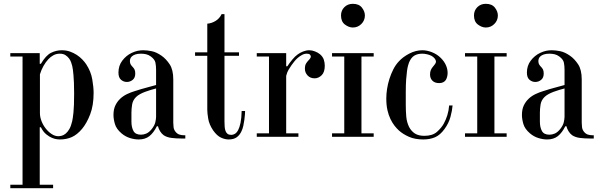

<svg xmlns="http://www.w3.org/2000/svg" viewBox="-20 -716 3154 1005"><path d="M188 -382H194Q220 -426 247 -439.5Q274 -453 303 -453Q327 -453 346.5 -446Q366 -439 382 -428.5Q398 -418 410.5 -405Q423 -392 431 -380Q456 -342 463 -300.5Q470 -259 470 -230Q470 -164 452 -117.5Q434 -71 410 -42Q384 -11 356 1.5Q328 14 293 14Q291 14 279.5 13Q268 12 253 6Q238 0 222 -13Q206 -26 194 -50H188V251H258V269H34V251H98V-420H34V-438H188ZM189 -327V-124Q189 -103 197.5 -81.5Q206 -60 220 -42.5Q234 -25 251 -14Q268 -3 285 -3Q293 -3 303 -5.5Q313 -8 323.5 -16.5Q334 -25 343 -40.5Q352 -56 358 -82Q361 -95 364.5 -127Q368 -159 368 -227Q368 -260 367 -283.5Q366 -307 364.5 -323.5Q363 -340 361.5 -351.5Q360 -363 358 -371Q356 -378 352.5 -389Q349 -400 341.5 -410Q334 -420 322.5 -427.5Q311 -435 293 -435Q275 -435 260 -427Q245 -419 233 -406Q219 -391 207.5 -370.5Q196 -350 189 -327Z M797 -271V-351Q797 -372 793.5 -388.5Q790 -405 770 -420Q758 -429 745 -432Q732 -435 718 -435Q700 -435 688.5 -431Q677 -427 670.5 -421Q664 -415 662 -408.5Q660 -402 660 -396Q660 -385 664.5 -378Q669 -371 675 -365Q680 -360 684 -352.5Q688 -345 688 -331Q688 -309 674.5 -298Q661 -287 644 -287Q627 -287 613.5 -298.5Q600 -310 600 -336Q600 -372 620 -398.5Q640 -425 669 -439Q686 -447 700.5 -450Q715 -453 730 -453Q750 -453 774.5 -448Q799 -443 826 -424Q849 -408 868 -379.5Q887 -351 887 -300V-74Q887 -64 888.5 -50.5Q890 -37 899 -26Q908 -15 919.5 -11.5Q931 -8 943 -8H950V9H929Q902 9 878 6Q854 3 837 -8Q826 -16 818 -29Q810 -42 807 -55H801Q784 -21 762 -3.5Q740 14 706 14Q684 14 660 6.5Q636 -1 616 -18Q589 -41 581.5 -67Q574 -93 574 -114Q574 -144 584 -164.5Q594 -185 609.5 -199.5Q625 -214 645 -223.5Q665 -233 685 -239Q689 -240 696.5 -242.5Q704 -245 717 -249Q730 -253 749.5 -258Q769 -263 797 -271ZM797 -105V-253Q785 -250 770 -245.5Q755 -241 740 -235.5Q725 -230 712.5 -223Q700 -216 692 -208Q675 -191 671.5 -168.5Q668 -146 668 -126V-79Q668 -50 678.5 -30.5Q689 -11 718 -11Q732 -11 746 -17Q760 -23 774 -40Q789 -59 793 -76Q797 -93 797 -105Z M1065 -442V-592Q1088 -594 1108.5 -606.5Q1129 -619 1140 -642H1155V-442H1231V-424H1155V-99V-80Q1155 -65 1156 -52.5Q1157 -40 1160.5 -30.5Q1164 -21 1171 -15.5Q1178 -10 1191 -10Q1200 -10 1209.5 -15.5Q1219 -21 1226.5 -35Q1234 -49 1239 -73Q1244 -97 1245 -135H1263Q1263 -129 1262 -116Q1261 -103 1259 -88Q1257 -73 1253.5 -57Q1250 -41 1244 -29Q1235 -9 1219 2.5Q1203 14 1177 14Q1158 14 1137 4.5Q1116 -5 1096 -33Q1075 -64 1070 -94Q1065 -124 1065 -141V-424H1001V-442Z M1388 -18V-420H1324V-438H1478V-369H1484Q1495 -386 1510 -404Q1525 -422 1538 -431Q1550 -440 1566.5 -446.5Q1583 -453 1599 -453Q1613 -453 1628.5 -447Q1644 -441 1655 -432Q1670 -419 1675 -403.5Q1680 -388 1680 -372Q1680 -338 1663.5 -322Q1647 -306 1627 -306Q1604 -306 1590 -321Q1576 -336 1576 -356Q1576 -374 1582 -383.5Q1588 -393 1593 -398Q1607 -412 1607 -420Q1607 -425 1602.5 -430Q1598 -435 1586 -435Q1573 -435 1561 -428.5Q1549 -422 1538.5 -413Q1528 -404 1520 -393.5Q1512 -383 1506 -375Q1498 -363 1490.5 -351Q1483 -339 1478 -319V-18H1542V0H1324V-18Z M1765 -635Q1765 -661 1782.5 -678.5Q1800 -696 1827 -696Q1859 -696 1874.5 -676Q1890 -656 1890 -635Q1890 -609 1871.5 -590.5Q1853 -572 1827 -572Q1806 -572 1785.5 -587.5Q1765 -603 1765 -635ZM1718 -18H1782V-420H1718V-438H1936V-420H1872V-18H1936V0H1718Z M2331 -164H2349Q2347 -138 2338 -104.5Q2329 -71 2307 -41Q2284 -9 2257 2.5Q2230 14 2196 14Q2152 14 2120.5 0Q2089 -14 2068 -33Q2057 -43 2045.5 -57.5Q2034 -72 2024 -92.5Q2014 -113 2008 -139.5Q2002 -166 2002 -200Q2002 -224 2006 -250.5Q2010 -277 2018.5 -303.5Q2027 -330 2039 -353.5Q2051 -377 2068 -395Q2089 -418 2122.5 -435.5Q2156 -453 2191 -453Q2215 -453 2241.5 -442.5Q2268 -432 2288 -412Q2305 -395 2314 -375Q2323 -355 2323 -334Q2323 -326 2321 -316.5Q2319 -307 2314.5 -299Q2310 -291 2301 -286Q2292 -281 2279 -281Q2256 -281 2243.5 -293.5Q2231 -306 2231 -326Q2231 -340 2235 -349Q2239 -358 2244 -364Q2249 -371 2255.5 -378.5Q2262 -386 2262 -394Q2262 -401 2255.5 -409.5Q2249 -418 2238 -424Q2228 -429 2215 -432Q2202 -435 2190 -435Q2166 -435 2149 -425Q2132 -415 2121 -389Q2119 -383 2116 -373Q2113 -363 2110.5 -345Q2108 -327 2106 -300.5Q2104 -274 2104 -235V-167Q2104 -135 2106.5 -106Q2109 -77 2121 -52Q2133 -29 2152 -17Q2171 -5 2201 -5Q2244 -5 2267.5 -26Q2291 -47 2303 -69Q2314 -89 2321.5 -113Q2329 -137 2331 -164Z M2461 -635Q2461 -661 2478.5 -678.5Q2496 -696 2523 -696Q2555 -696 2570.5 -676Q2586 -656 2586 -635Q2586 -609 2567.5 -590.5Q2549 -572 2523 -572Q2502 -572 2481.5 -587.5Q2461 -603 2461 -635ZM2414 -18H2478V-420H2414V-438H2632V-420H2568V-18H2632V0H2414Z M2935 -271V-351Q2935 -372 2931.5 -388.5Q2928 -405 2908 -420Q2896 -429 2883 -432Q2870 -435 2856 -435Q2838 -435 2826.5 -431Q2815 -427 2808.5 -421Q2802 -415 2800 -408.5Q2798 -402 2798 -396Q2798 -385 2802.5 -378Q2807 -371 2813 -365Q2818 -360 2822 -352.5Q2826 -345 2826 -331Q2826 -309 2812.5 -298Q2799 -287 2782 -287Q2765 -287 2751.5 -298.5Q2738 -310 2738 -336Q2738 -372 2758 -398.5Q2778 -425 2807 -439Q2824 -447 2838.5 -450Q2853 -453 2868 -453Q2888 -453 2912.5 -448Q2937 -443 2964 -424Q2987 -408 3006 -379.5Q3025 -351 3025 -300V-74Q3025 -64 3026.5 -50.5Q3028 -37 3037 -26Q3046 -15 3057.5 -11.5Q3069 -8 3081 -8H3088V9H3067Q3040 9 3016 6Q2992 3 2975 -8Q2964 -16 2956 -29Q2948 -42 2945 -55H2939Q2922 -21 2900 -3.5Q2878 14 2844 14Q2822 14 2798 6.5Q2774 -1 2754 -18Q2727 -41 2719.5 -67Q2712 -93 2712 -114Q2712 -144 2722 -164.5Q2732 -185 2747.5 -199.5Q2763 -214 2783 -223.5Q2803 -233 2823 -239Q2827 -240 2834.5 -242.5Q2842 -245 2855 -249Q2868 -253 2887.5 -258Q2907 -263 2935 -271ZM2935 -105V-253Q2923 -250 2908 -245.5Q2893 -241 2878 -235.5Q2863 -230 2850.5 -223Q2838 -216 2830 -208Q2813 -191 2809.5 -168.5Q2806 -146 2806 -126V-79Q2806 -50 2816.5 -30.5Q2827 -11 2856 -11Q2870 -11 2884 -17Q2898 -23 2912 -40Q2927 -59 2931 -76Q2935 -93 2935 -105Z"/></svg>

Font: EIisabethische
Style: Book
Weight: 400
Designer: Salychow
Version: Version 1.3